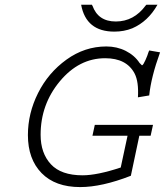

<svg xmlns="http://www.w3.org/2000/svg" viewBox="-20 -759 684 796"><path d="M373 -241.2H614.3L604.5 -196.3H557.6L522.5 -30.3Q402.3 16.6 312.5 16.6Q209 16.6 152.3 -41.5Q95.7 -99.6 95.7 -199.2Q95.7 -289.1 137.7 -373Q179.7 -457 255.4 -511.7Q331.1 -566.4 420.9 -566.4Q464.8 -566.4 501.5 -547.9Q538.1 -529.3 558.6 -498L568.4 -488.3Q571.3 -488.3 575.2 -494.6Q579.1 -501 583 -509.8Q586.9 -518.6 590.3 -527.3Q593.8 -536.1 595.7 -543L598.6 -549.8L643.6 -542Q606.4 -439.5 598.6 -363.3L551.8 -355.5Q555.7 -419.9 538.1 -454.1Q504.9 -517.6 416 -517.6Q307.6 -517.6 228 -421.9Q148.4 -326.2 148.4 -200.2Q148.4 -124 190.9 -78.1Q233.4 -32.2 322.3 -32.2Q382.8 -32.2 480.5 -64.5L508.8 -196.3H363.3ZM316.4 -739.3H361.3Q362.3 -735.4 363.3 -735.4Q386.7 -669.9 460 -669.9Q535.2 -669.9 584 -736.3Q584 -736.3 586.9 -739.3H632.8Q593.8 -669.9 528.3 -641.6Q494.1 -627.9 454.1 -627.9Q336.9 -627.9 316.4 -739.3Z"/></svg>

Font: Thabit-Oblique
Style: Oblique
Weight: 500
Designer: Regenerated by Nadim Shaikli
Foundry: MAK Alagha
Version: 0.01